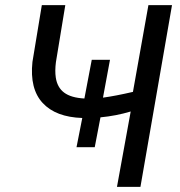

<svg xmlns="http://www.w3.org/2000/svg" viewBox="-20 -731 704 751"><path d="M235.4 -710.9 198.7 -487.8Q194.3 -453.6 198.2 -427.7Q204.1 -388.7 231 -368.7Q257.8 -348.6 310.1 -345.7L338.9 -497.1H410.2L382.8 -349.1Q430.7 -355.5 500 -371.6L560.5 -710.9H652.8L529.3 0H437.5L491.2 -294.9Q434.1 -277.8 373 -272L350.6 -155.3H279.3L301.8 -269.5Q198.2 -272.9 147 -328.1Q95.7 -383.3 106.9 -488.8L143.6 -710.9Z"/></svg>

Font: Roboto
Style: Italic
Weight: 400
Italic angle: -12°
Designer: Google
Version: Version 2.134; 2016; ttfautohint (v1.6)